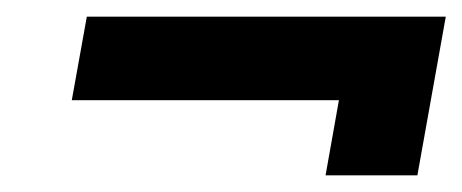

<svg xmlns="http://www.w3.org/2000/svg" viewBox="-20 -440 554 230"><path d="M370 -230H480L514 -420H84L66 -320H386Z"/></svg>

Font: Scada
Style: Bold Italic
Weight: 700
Designer: Jovanny Lemonad
Foundry: Jovanny Lemonad
Version: Version 3.005